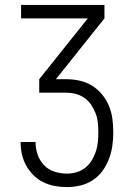

<svg xmlns="http://www.w3.org/2000/svg" viewBox="-20 -540 540 783"><path d="M253 223Q228 223 203.5 218.5Q179 214 156.5 203Q134 192 116.5 174.5Q99 157 87 135.5Q75 114 69.5 89.5Q64 65 64 40V39H125V40Q125 66 133.5 90.5Q142 115 159.5 133.5Q177 152 202 160Q227 168 253 168Q272 168 291.5 162.5Q311 157 327 144.5Q343 132 353.5 115Q364 98 370.5 79Q377 60 379 40Q381 20 381 0Q381 -19 379 -39Q377 -59 370 -77.5Q363 -96 352 -112.5Q341 -129 324.5 -140.5Q308 -152 289 -157Q270 -162 250 -162H140V-217L338 -465H66V-520H406V-465L208 -217H250Q278 -217 305 -211Q332 -205 355.5 -190.5Q379 -176 396.5 -154.5Q414 -133 424.5 -107.5Q435 -82 438.5 -54.5Q442 -27 442 1Q442 28 438 55.5Q434 83 424 109Q414 135 397.5 157.5Q381 180 358 195Q335 210 307.5 216.5Q280 223 253 223Z"/></svg>

Font: Iosevka Fixed SS04 Light
Style: Regular
Weight: 300
Monospace: yes
Designer: Belleve Invis
Foundry: Belleve Invis
Version: Version 32.5.0